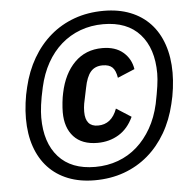

<svg xmlns="http://www.w3.org/2000/svg" viewBox="-52 -761 820 825"><g transform="rotate(-5 358.0 -349.0)"><path d="M331 -45Q384 -45 430 -62Q476 -79 512 -111Q548 -143 574 -188.5Q600 -234 613 -292Q622 -336 626.5 -367.5Q631 -399 631 -422Q631 -530 576 -591.5Q521 -653 418 -653Q365 -653 319 -636Q273 -619 236.5 -587Q200 -555 174.5 -509.5Q149 -464 136 -406Q126 -362 122 -330.5Q118 -299 118 -276Q118 -168 173 -106.5Q228 -45 331 -45ZM324 12Q260 12 209.5 -8Q159 -28 124 -65.5Q89 -103 70.5 -156.5Q52 -210 52 -278Q52 -310 56.5 -345.5Q61 -381 69 -412Q85 -480 117 -535Q149 -590 194.5 -629Q240 -668 298 -689Q356 -710 425 -710Q489 -710 539.5 -690Q590 -670 625 -632.5Q660 -595 678.5 -541Q697 -487 697 -420Q697 -388 692.5 -352.5Q688 -317 680 -286Q664 -218 632 -163Q600 -108 554.5 -69Q509 -30 451 -9Q393 12 324 12ZM350 -147Q283 -147 247.5 -185.5Q212 -224 212 -291Q212 -309 214.5 -333Q217 -357 221 -374Q238 -456 285.5 -503.5Q333 -551 405 -551Q461 -551 494.5 -522.5Q528 -494 535 -449L461 -418Q456 -450 442 -463.5Q428 -477 400 -477Q367 -477 348.5 -455.5Q330 -434 321 -387L307 -320Q304 -303 304 -285Q304 -221 358 -221Q417 -221 441 -287L505 -246Q482 -196 441.5 -171.5Q401 -147 350 -147Z"/></g></svg>

Font: IBM Plex Sans Condensed SemiBold
Style: Italic
Weight: 600
Width: 3
Italic angle: -11°
Designer: Mike Abbink, Paul van der Laan, Pieter van Rosmalen
Foundry: Bold Monday
Version: Version 1.3